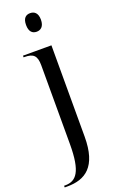

<svg xmlns="http://www.w3.org/2000/svg" viewBox="-195 -793 664 1079"><g transform="rotate(-20 137.5 -253.5)"><path d="M143 -636C167 -636 188 -651 188 -692C188 -733 167 -747 143 -747C118 -747 99 -733 99 -692C99 -651 118 -636 143 -636ZM-9 240H7C115 240 194 190 194 10V-536H24V-526H29C82 -526 102 -508 102 -450V21C102 187 64 230 -2 230H-9Z"/></g></svg>

Font: Noto Serif Display SemiCondensed
Style: Regular
Weight: 400
Width: 4
Designer: Monotype Design Team
Foundry: Monotype Imaging Inc.
Version: Version 2.009